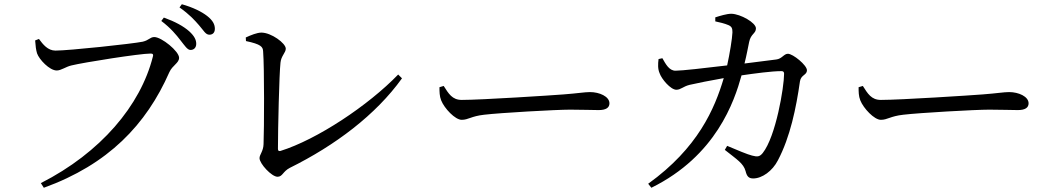

<svg xmlns="http://www.w3.org/2000/svg" viewBox="-20 -840 4980 907"><path d="M880 -604C896 -604 907 -615 907 -633C907 -652 898 -670 874 -692C847 -716 807 -738 754 -757L742 -741C787 -707 813 -675 833 -649C853 -624 865 -604 880 -604ZM969 -676C985 -676 995 -686 995 -704C995 -725 985 -744 958 -765C932 -785 892 -805 839 -820L828 -805C876 -771 899 -745 920 -721C942 -696 951 -676 969 -676ZM164 -656 146 -649C148 -621 150 -605 155 -588C165 -559 214 -507 248 -507C269 -507 291 -525 318 -531C375 -545 640 -587 691 -587C700 -587 706 -585 702 -572C644 -342 456 -119 173 25L187 47C491 -63 671 -251 780 -499C795 -532 826 -542 826 -567C826 -598 743 -665 709 -665C689 -665 684 -650 654 -643C605 -633 305 -601 242 -601C206 -601 183 -630 164 -656Z M1142 -646C1213 -631 1222 -619 1223 -597C1229 -522 1228 -228 1225 -159C1224 -125 1206 -110 1206 -93C1206 -67 1263 -5 1291 -5C1315 -5 1316 -30 1349 -47C1563 -153 1755 -297 1879 -470L1861 -488C1720 -342 1478 -181 1305 -127C1296 -125 1293 -128 1293 -138C1293 -231 1299 -490 1305 -544C1308 -576 1330 -591 1330 -610C1330 -636 1261 -686 1215 -686C1194 -686 1165 -674 1141 -663Z M2056 -428C2056 -407 2056 -386 2064 -366C2079 -328 2130 -274 2161 -274C2193 -274 2205 -291 2267 -298C2342 -307 2607 -322 2673 -322C2737 -322 2772 -320 2808 -320C2844 -320 2859 -332 2859 -352C2859 -384 2812 -405 2767 -405C2742 -405 2709 -399 2642 -394C2592 -390 2255 -368 2161 -368C2116 -368 2099 -398 2076 -434Z M3497 -540C3507 -579 3514 -619 3519 -642C3527 -681 3551 -681 3551 -706C3551 -733 3478 -774 3435 -775C3413 -775 3381 -765 3359 -758V-739C3378 -735 3404 -729 3422 -721C3437 -714 3440 -706 3440 -687C3439 -658 3427 -585 3415 -531C3307 -518 3201 -506 3171 -506C3141 -506 3125 -537 3109 -565L3091 -561C3088 -538 3087 -514 3096 -494C3105 -467 3148 -416 3175 -416C3196 -416 3206 -431 3237 -439C3266 -446 3342 -461 3399 -471C3356 -326 3277 -141 3042 28L3057 47C3363 -104 3449 -361 3483 -484C3545 -493 3625 -504 3672 -504C3680 -504 3684 -500 3684 -492C3684 -428 3645 -195 3583 -117C3569 -100 3559 -98 3533 -105C3512 -110 3462 -131 3415 -151L3404 -132C3462 -86 3492 -68 3502 -32C3508 -7 3517 3 3538 3C3580 3 3629 -32 3655 -83C3713 -193 3741 -330 3759 -456C3764 -487 3792 -485 3792 -508C3792 -532 3726 -586 3702 -586C3683 -586 3674 -562 3647 -559Z M4036 -428C4036 -407 4036 -386 4044 -366C4059 -328 4110 -274 4141 -274C4173 -274 4185 -291 4247 -298C4322 -307 4587 -322 4653 -322C4717 -322 4752 -320 4788 -320C4824 -320 4839 -332 4839 -352C4839 -384 4792 -405 4747 -405C4722 -405 4689 -399 4622 -394C4572 -390 4235 -368 4141 -368C4096 -368 4079 -398 4056 -434Z"/></svg>

Font: Noto Serif CJK JP Medium
Style: Regular
Weight: 500
Designer: Ryoko NISHIZUKA 西塚涼子 (kana & ideographs); Frank Grießhammer (Latin, Greek & Cyrillic); Wenlong ZHANG 张文龙 (bopomofo); San
Foundry: Adobe Systems Incorporated
Version: Version 1.000;PS 1;hotconv 16.6.53;makeotf.lib2.5.65590